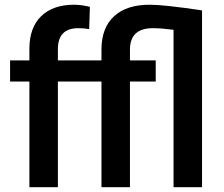

<svg xmlns="http://www.w3.org/2000/svg" viewBox="-20 -780 932 800"><path d="M102.5 0H221.2V-440.4H402.8V0H521.5V-440.4H628.9V-528.3H521.5V-572.8C521.5 -632.8 553.2 -662.6 617.2 -662.6C641.1 -662.6 669.9 -660.2 703.1 -655.8V0H821.8V-736.8C716.3 -752.4 643.6 -760.3 604 -760.3C540 -760.3 490.7 -744.6 456.1 -712.9C420.9 -681.2 403.3 -635.3 402.8 -575.7V-528.3H221.2V-575.2C221.2 -633.3 249.5 -662.6 306.2 -662.6C323.2 -662.6 338.4 -661.1 351.6 -658.7L354.5 -751.5C331.1 -757.3 309.1 -760.3 288.1 -760.3C229.5 -760.3 184.1 -744.1 151.4 -712.4C118.7 -680.7 102.5 -635.3 102.5 -576.7V-528.3H22V-440.4H102.5Z"/></svg>

Font: Shabnam FD Medium
Style: Regular
Weight: 500
Foundry: DejaVu fonts team - Redesigned by Saber Rastikerdar - Based on Vazir font
Version: Version 5.00;October 20, 2019;FontCreator 12.0.0.2547 64-bit